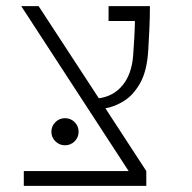

<svg xmlns="http://www.w3.org/2000/svg" viewBox="-20 -606 626 626"><path d="M57.6 0V-48.3H399.4L49.3 -585.9H106L302.2 -285.6Q350.1 -292 379.6 -327.9Q409.2 -363.8 414.1 -424.3Q416 -451.2 417.7 -480.2Q419.4 -509.3 419.9 -537.6H334V-585.9H468.8Q468.8 -547.4 467 -510.5Q465.3 -473.6 463.4 -442.9Q459.5 -375.5 437.3 -335.7Q415 -295.9 384.3 -276.9Q353.5 -257.8 323.7 -252.9L457 -48.3V0ZM191.9 -132.3Q173.8 -132.3 160.6 -145.3Q147.5 -158.2 147.5 -176.3Q147.5 -194.8 160.6 -207.8Q173.8 -220.7 191.9 -220.7Q210.4 -220.7 223.4 -207.8Q236.3 -194.8 236.3 -176.3Q236.3 -158.2 223.4 -145.3Q210.4 -132.3 191.9 -132.3Z"/></svg>

Font: Cascadia Code NF ExtraLight
Style: Regular
Weight: 200
Monospace: yes
Designer: Aaron Bell
Foundry: Saja Typeworks
Version: Version 2404.023; ttfautohint (v1.8.4)